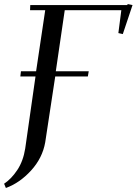

<svg xmlns="http://www.w3.org/2000/svg" viewBox="-27 -727 673 946"><path d="M-6.8 178.2Q28.8 154.8 58.1 110.8Q87.4 66.9 97.2 4.9L147.9 -350.1H73.2L76.2 -376H150.9L195.8 -676.8H121.1L122.1 -702.1H600.1L602.1 -707L626 -702.1L578.1 -559.1L556.2 -564L570.8 -676.8H292L248 -376H410.2L405.8 -350.1H245.1L195.8 -25.9Q182.1 51.8 126.2 113Q70.3 174.3 2 199.2Z"/></svg>

Font: Dehuti
Style: Bold-Italic
Weight: 700
Version: Version 1.2